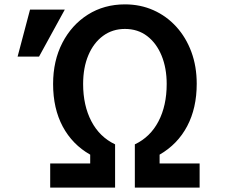

<svg xmlns="http://www.w3.org/2000/svg" viewBox="-20 -829 1040 874"><path d="M208.5 -85H390.6V-125Q309.6 -170.9 265.6 -252.9Q221.7 -335 221.7 -446.8Q221.7 -552.2 263.9 -634Q306.2 -715.8 380.1 -762.5Q454.1 -809.1 548.8 -809.1Q619.1 -809.1 678.7 -782.5Q738.3 -755.9 782.5 -707.3Q826.7 -658.7 851.1 -592.8Q875.5 -526.9 875.5 -447.8Q875.5 -336.9 832 -254.6Q788.6 -172.4 706.5 -125V-85H888.7V24.9H593.8V-171.9Q664.1 -205.1 701.4 -276.6Q738.8 -348.1 738.8 -446.8Q738.8 -519 715.6 -575.7Q692.4 -632.3 649.9 -664.8Q607.4 -697.3 548.8 -697.3Q492.2 -697.3 449.2 -665.8Q406.2 -634.3 382.3 -577.9Q358.4 -521.5 358.4 -446.8Q358.4 -349.1 395.8 -277.3Q433.1 -205.6 503.9 -171.9V24.9H208.5ZM60.1 -571.3 116.7 -785.2H274.9L157.7 -571.3Z"/></svg>

Font: FORM UDPGothic
Style: Bold
Weight: 700
Foundry: Pronama LLC
Version: Version 1.051